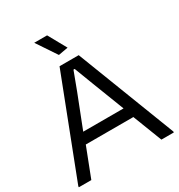

<svg xmlns="http://www.w3.org/2000/svg" viewBox="-217 -1097 1157 1241"><g transform="rotate(-30 361.5 -476.5)"><path d="M7 -7 290 -740H433L716 -7V0H623L539 -217H184L100 0H7ZM512 -297 418 -540 366 -676H357L306 -540L211 -297ZM323 -805 224 -953H320L395 -818Z"/></g></svg>

Font: Encode Sans Wide
Style: Regular
Weight: 400
Designer: Pablo Impallari, Andres Torresi
Foundry: Pablo Impallari, Andres Torresi
Version: Version 1.000; ttfautohint (v1.00) -l 8 -r 50 -G 200 -x 14 -